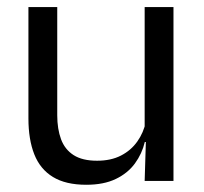

<svg xmlns="http://www.w3.org/2000/svg" viewBox="-20 -508 573 539"><path d="M140.7 -488.2V-184.5Q140.7 -145.8 151.4 -117Q162.1 -88.3 186.6 -72.6Q211.2 -56.8 252.5 -56.8Q291.5 -56.8 319.6 -71.3Q347.7 -85.7 365.4 -110.7Q383.1 -135.6 389.6 -166.8L404.1 -109.3H386.5Q378.8 -76.7 358.8 -49.2Q338.8 -21.8 305.1 -5.6Q271.4 10.7 222.1 10.7Q164.4 10.7 128.6 -11.2Q92.8 -33 76.3 -74.7Q59.8 -116.3 59.8 -175.7V-488.2ZM467 -488.2V0H386.1L389.7 -117.2L386.1 -121.9V-488.2Z"/></svg>

Font: Anek Gurmukhi Medium
Style: Regular
Weight: 500
Designer: Sarang Kulkarni (Gurmukhi), Yesha Goshar (Latin)
Foundry: Ek Type
Version: Version 1.003